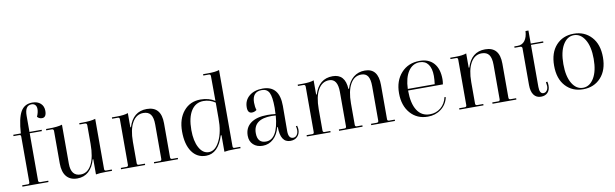

<svg xmlns="http://www.w3.org/2000/svg" viewBox="-44 -1098 4976 1553"><g transform="rotate(-10 2444.0 -322.0)"><path d="M45 0V-11H92Q106 -11 106 -25V-401Q106 -415 92 -415H45V-426H107Q115 -549 145.5 -602.5Q176 -656 241 -656Q284 -656 309 -633Q334 -610 334 -572Q334 -518 298 -518Q274 -518 259 -536Q274 -569 274 -597Q274 -619 263 -631Q252 -643 233 -643Q178 -643 178 -559V-426H278V-415H178V-23Q178 -18 183 -14.5Q188 -11 194 -11H259V0Z M495 12Q437 12 406 -25Q375 -62 375 -133V-399Q375 -415 359 -415H314V-426H338Q409 -426 447 -438V-118Q447 -15 527 -15Q584 -15 616 -75.5Q648 -136 648 -245V-398Q648 -415 632 -415H587V-426H612Q684 -426 720 -438V-25Q720 -11 734 -11H781V0H731Q678 0 648 6V-119H643Q626 -56 588 -22Q550 12 495 12Z M855 0V-11H902Q916 -11 916 -26V-401Q916 -415 902 -415H855V-426H896Q958 -426 988 -438V-321H993Q1031 -444 1144 -444Q1262 -444 1262 -306V-26Q1262 -11 1277 -11H1323V0H1127V-11H1177Q1190 -11 1190 -26V-309Q1190 -365 1171 -391Q1152 -417 1111 -417Q1053 -417 1020.5 -360Q988 -303 988 -202V-26Q988 -11 1003 -11H1053V0Z M1552 12Q1478 12 1436 -48.5Q1394 -109 1394 -215Q1394 -318 1446.5 -381Q1499 -444 1585 -444Q1654 -444 1703 -412L1702 -616Q1702 -631 1688 -631H1642V-642H1683Q1746 -642 1775 -653V-26Q1775 -11 1789 -11H1836L1837 0H1789Q1733 0 1703 6V-130H1697Q1653 12 1552 12ZM1579 -13Q1633 -13 1668.5 -85.5Q1704 -158 1703 -268V-398Q1659 -428 1607 -428Q1542 -428 1506 -372Q1470 -316 1470 -213Q1470 -123 1500 -68Q1530 -13 1579 -13Z M2018 12Q1970 12 1940.5 -15.5Q1911 -43 1911 -89Q1911 -155 1959.5 -191Q2008 -227 2097 -227Q2127 -227 2163 -223Q2165 -255 2165 -274Q2165 -363 2147.5 -398Q2130 -433 2087 -433Q2008 -433 2008 -344Q2008 -309 2017 -282Q1999 -268 1978 -268Q1943 -268 1943 -316Q1943 -374 1985 -409Q2027 -444 2096 -444Q2233 -444 2233 -278L2232 -70Q2232 -9 2271 -9Q2289 -9 2301 -24.5Q2313 -40 2313 -65Q2313 -82 2308 -97L2319 -99Q2324 -77 2324 -68Q2324 -32 2302.5 -10Q2281 12 2245 12Q2163 12 2163 -116H2158Q2143 -56 2105.5 -22Q2068 12 2018 12ZM1979 -98Q1979 -17 2049 -17Q2147 -17 2163 -211Q2141 -213 2130 -213Q1979 -213 1979 -98Z M2381 0V-11H2428Q2442 -11 2442 -25V-399Q2442 -415 2426 -415H2381V-426H2422Q2484 -426 2514 -438V-321H2519Q2558 -444 2670 -444Q2773 -444 2779 -321H2784Q2802 -380 2841 -412Q2880 -444 2935 -444Q3044 -444 3044 -306V-25Q3044 -11 3059 -11H3105V0H2910V-11H2957Q2972 -11 2972 -25V-309Q2972 -365 2955 -391Q2938 -417 2901 -417Q2843 -417 2811 -360Q2779 -303 2779 -202V-25Q2779 -11 2793 -11H2839V0H2646V-11H2693Q2707 -11 2707 -25V-309Q2707 -417 2637 -417Q2579 -417 2546.5 -360Q2514 -303 2514 -202V-25Q2514 -11 2529 -11H2576V0Z M3374 12Q3285 12 3230.5 -50.5Q3176 -113 3176 -215Q3176 -317 3233.5 -380.5Q3291 -444 3385 -444Q3460 -444 3501 -397.5Q3542 -351 3542 -265Q3542 -248 3538 -224H3252Q3252 -118 3288.5 -61Q3325 -4 3393 -4Q3445 -4 3483 -35.5Q3521 -67 3533 -121L3543 -118Q3530 -59 3483.5 -23.5Q3437 12 3374 12ZM3384 -433Q3325 -433 3290 -380.5Q3255 -328 3252 -237H3473Q3478 -274 3478 -304Q3478 -366 3453.5 -399.5Q3429 -433 3384 -433Z M3634 0V-11H3681Q3695 -11 3695 -26V-401Q3695 -415 3681 -415H3634V-426H3675Q3737 -426 3767 -438V-321H3772Q3810 -444 3923 -444Q4041 -444 4041 -306V-26Q4041 -11 4056 -11H4102V0H3906V-11H3956Q3969 -11 3969 -26V-309Q3969 -365 3950 -391Q3931 -417 3890 -417Q3832 -417 3799.5 -360Q3767 -303 3767 -202V-26Q3767 -11 3782 -11H3832V0Z M4303 12Q4265 12 4244 -16.5Q4223 -45 4223 -98V-401Q4223 -407 4218.5 -411Q4214 -415 4209 -415H4160V-426H4188Q4225 -426 4246.5 -454Q4268 -482 4271 -533H4295V-426H4397V-415H4295V-70Q4295 -13 4327 -13Q4344 -13 4355 -27.5Q4366 -42 4366 -64Q4366 -73 4362 -97L4374 -99Q4378 -84 4378 -65Q4378 -30 4358 -9Q4338 12 4303 12Z M4795 -49Q4739 12 4650 12Q4561 12 4505.5 -48.5Q4450 -109 4450 -216Q4450 -323 4505.5 -383.5Q4561 -444 4650 -444Q4739 -444 4795 -383Q4851 -322 4851 -216Q4851 -110 4795 -49ZM4560.5 -57.5Q4595 0 4650 0Q4705 0 4740 -57.5Q4775 -115 4775 -216Q4775 -317 4740 -374.5Q4705 -432 4650 -432Q4595 -432 4560.5 -374.5Q4526 -317 4526 -216Q4526 -115 4560.5 -57.5Z"/></g></svg>

Font: Arapey Regular-Display
Style: Regular
Weight: 400
Designer: Eduardo Rodriguez Tunni
Foundry: Eduardo Rodriguez Tunni
Version: Version 4.000